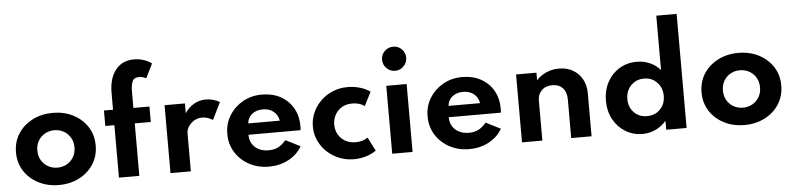

<svg xmlns="http://www.w3.org/2000/svg" viewBox="-49 -1150 5959 1442"><g transform="rotate(-5 2930.0 -429.5)"><path d="M345.5 16Q430.5 16 498.5 -18.8Q566.5 -53.5 606.2 -114.8Q646 -176 646 -256Q646 -336 606.2 -397.2Q566.5 -458.5 498.5 -493.2Q430.5 -528 345.5 -528Q261 -528 192.8 -493.2Q124.5 -458.5 84.8 -397.2Q45 -336 45 -256Q45 -176 84.8 -114.8Q124.5 -53.5 192.8 -18.8Q261 16 345.5 16ZM345.5 -115Q306.5 -115 274.8 -133Q243 -151 224.5 -182.8Q206 -214.5 206 -256Q206 -297.5 224.5 -329.2Q243 -361 274.8 -379Q306.5 -397 345.5 -397Q385 -397 416.8 -379Q448.5 -361 467.2 -329.2Q486 -297.5 486 -256Q486 -214.5 467.2 -182.8Q448.5 -151 416.8 -133Q385 -115 345.5 -115Z M799 0H952.5V-395.5H1073.5V-512H952.5V-635.5Q952.5 -681.5 964 -710.5Q975.5 -739.5 1014.5 -739.5Q1044 -739.5 1068 -725L1121 -832.5Q1096 -852.5 1060.5 -863.8Q1025 -875 988 -875Q899 -875 849 -811.2Q799 -747.5 799 -639V-512H730.5V-395.5H799Z M1187.5 0H1341V-286Q1341 -314.5 1357.8 -339.2Q1374.5 -364 1401.2 -379.5Q1428 -395 1458 -395Q1501.5 -395 1540 -370L1604 -499.5Q1584 -512 1555.2 -520Q1526.5 -528 1499.5 -528Q1452 -528 1410.8 -504.8Q1369.5 -481.5 1341 -438.5V-512H1187.5Z M1929.5 16Q2010.5 16 2076.5 -19Q2142.5 -54 2178.5 -116L2068 -171.5Q2039.5 -137.5 2008.8 -122Q1978 -106.5 1938 -106.5Q1874 -106.5 1835 -142Q1796 -177.5 1796 -236H2188.5Q2190 -249 2190.2 -253.8Q2190.5 -258.5 2190.5 -265Q2190.5 -343.5 2156.8 -402.5Q2123 -461.5 2062.8 -494.8Q2002.5 -528 1922.5 -528Q1842.5 -528 1778.2 -491.8Q1714 -455.5 1676 -394Q1638 -332.5 1638 -256Q1638 -178.5 1676.2 -117Q1714.5 -55.5 1780.5 -19.8Q1846.5 16 1929.5 16ZM1801.5 -321Q1806.5 -365.5 1838.5 -391Q1870.5 -416.5 1920.5 -416.5Q1968 -416.5 1999.8 -391Q2031.5 -365.5 2039.5 -321Z M2569 16Q2619.5 16 2664 1.8Q2708.5 -12.5 2737.5 -34L2685 -137.5Q2649.5 -110 2593 -110Q2548.5 -110 2514.8 -129.5Q2481 -149 2462.5 -182.2Q2444 -215.5 2444 -256Q2444 -293 2461.2 -326.5Q2478.5 -360 2511.5 -381Q2544.5 -402 2592 -402Q2648.5 -402 2685 -374.5L2737.5 -478Q2709.5 -500 2663.8 -514Q2618 -528 2568.5 -528Q2507 -528 2455 -506Q2403 -484 2364.5 -446Q2326 -408 2304.5 -359Q2283 -310 2283 -255.5Q2283 -198.5 2305.5 -149.2Q2328 -100 2367.5 -63Q2407 -26 2458.8 -5Q2510.5 16 2569 16Z M2936 -618.5Q2973.5 -618.5 3000 -645.5Q3026.5 -672.5 3026.5 -710Q3026.5 -747.5 3000 -774Q2973.5 -800.5 2936 -800.5Q2898 -800.5 2871.2 -774Q2844.5 -747.5 2844.5 -710Q2844.5 -672 2871.2 -645.2Q2898 -618.5 2936 -618.5ZM2859 0H3012.5V-512H2859Z M3439.5 16Q3520.5 16 3586.5 -19Q3652.5 -54 3688.5 -116L3578 -171.5Q3549.5 -137.5 3518.8 -122Q3488 -106.5 3448 -106.5Q3384 -106.5 3345 -142Q3306 -177.5 3306 -236H3698.5Q3700 -249 3700.2 -253.8Q3700.5 -258.5 3700.5 -265Q3700.5 -343.5 3666.8 -402.5Q3633 -461.5 3572.8 -494.8Q3512.5 -528 3432.5 -528Q3352.5 -528 3288.2 -491.8Q3224 -455.5 3186 -394Q3148 -332.5 3148 -256Q3148 -178.5 3186.2 -117Q3224.5 -55.5 3290.5 -19.8Q3356.5 16 3439.5 16ZM3311.5 -321Q3316.5 -365.5 3348.5 -391Q3380.5 -416.5 3430.5 -416.5Q3478 -416.5 3509.8 -391Q3541.5 -365.5 3549.5 -321Z M3837.5 0H3991V-303Q3991 -347.5 4020.5 -377.8Q4050 -408 4101 -408Q4151 -408 4179.8 -377.2Q4208.5 -346.5 4208.5 -291.5V0H4362V-324Q4362 -385 4336.5 -430.8Q4311 -476.5 4266.2 -502.2Q4221.5 -528 4162.5 -528Q4109.5 -528 4065 -507.8Q4020.5 -487.5 3991 -455V-512H3837.5Z M4744.5 16Q4798 16 4844.5 -6Q4891 -28 4925 -67.5V0H5078.5V-860H4925V-449.5Q4894.5 -486.5 4848.2 -507.2Q4802 -528 4748.5 -528Q4674.5 -528 4616.5 -492.5Q4558.5 -457 4525.5 -395.5Q4492.5 -334 4492.5 -256Q4492.5 -176.5 4526.5 -115Q4560.5 -53.5 4617.8 -18.8Q4675 16 4744.5 16ZM4790.5 -114.5Q4730.5 -114.5 4692.2 -154.2Q4654 -194 4654 -255Q4654 -317 4693.2 -357.2Q4732.5 -397.5 4791.5 -397.5Q4850.5 -397.5 4889.5 -357.2Q4928.5 -317 4928.5 -255Q4928.5 -194 4889.8 -154.2Q4851 -114.5 4790.5 -114.5Z M5514 16Q5599 16 5667 -18.8Q5735 -53.5 5774.8 -114.8Q5814.5 -176 5814.5 -256Q5814.5 -336 5774.8 -397.2Q5735 -458.5 5667 -493.2Q5599 -528 5514 -528Q5429.5 -528 5361.2 -493.2Q5293 -458.5 5253.2 -397.2Q5213.5 -336 5213.5 -256Q5213.5 -176 5253.2 -114.8Q5293 -53.5 5361.2 -18.8Q5429.5 16 5514 16ZM5514 -115Q5475 -115 5443.2 -133Q5411.5 -151 5393 -182.8Q5374.5 -214.5 5374.5 -256Q5374.5 -297.5 5393 -329.2Q5411.5 -361 5443.2 -379Q5475 -397 5514 -397Q5553.5 -397 5585.2 -379Q5617 -361 5635.8 -329.2Q5654.5 -297.5 5654.5 -256Q5654.5 -214.5 5635.8 -182.8Q5617 -151 5585.2 -133Q5553.5 -115 5514 -115Z"/></g></svg>

Font: Spartan
Style: Bold
Weight: 700
Designer: Matt Bailey, Mirko Velimirovic
Foundry: Matt Bailey
Version: Version 1.003; ttfautohint (v1.8.3)